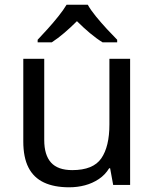

<svg xmlns="http://www.w3.org/2000/svg" viewBox="-20 -786 658 816"><path d="M533 -536V0H461L448 -71H444Q427 -43 400 -25Q373 -7 341 1.5Q309 10 274 10Q210 10 166.5 -10.5Q123 -31 101 -74Q79 -117 79 -185V-536H168V-191Q168 -127 197 -95Q226 -63 287 -63Q376 -63 410.5 -113Q445 -163 445 -257V-536ZM353 -766Q365 -744 387.5 -716.5Q410 -689 434.5 -662.5Q459 -636 478 -617V-606H416Q390 -622 362 -645.5Q334 -669 307 -696Q280 -669 253 -646Q226 -623 200 -606H140V-617Q159 -637 182.5 -663Q206 -689 228 -716.5Q250 -744 263 -766Z"/></svg>

Font: Noto Sans Cham
Style: Regular
Weight: 400
Designer: Monotype Design Team
Foundry: Monotype Imaging Inc.
Version: Version 2.002